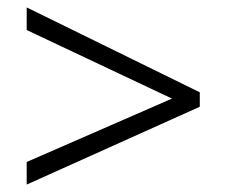

<svg xmlns="http://www.w3.org/2000/svg" viewBox="-20 -621 611 518"><path d="M52 -184V-123L519 -333V-372L52 -601V-540L444 -355Z"/></svg>

Font: Noto Kufi Arabic Light
Style: Regular
Weight: 300
Designer: Monotype Design Team, David Williams, Khaled Hosny
Foundry: Google LLC
Version: Version 2.109